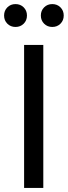

<svg xmlns="http://www.w3.org/2000/svg" viewBox="-48 -920 332 940"><path d="M164 0H70V-700H164ZM-12 -804Q-28 -820 -28 -844Q-28 -868 -12 -884Q4 -900 28 -900Q52 -900 68 -884Q84 -868 84 -844Q84 -820 68 -804Q52 -788 28 -788Q4 -788 -12 -804ZM168 -804Q152 -820 152 -844Q152 -868 168 -884Q184 -900 208 -900Q232 -900 248 -884Q264 -868 264 -844Q264 -820 248 -804Q232 -788 208 -788Q184 -788 168 -804Z"/></svg>

Font: Baumans
Style: Regular
Weight: 400
Designer: Henadij Zarechnjuk
Foundry: Cyreal (www.cyreal.org)
Version: Version 001.002